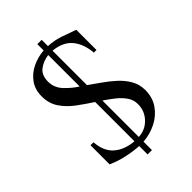

<svg xmlns="http://www.w3.org/2000/svg" viewBox="-216 -733 885 885"><g transform="rotate(-45 226.0 -290.5)"><path d="M406.7 -148.9Q406.7 -100.6 382.1 -65.2Q357.4 -29.8 317.6 -9.8Q277.8 10.3 232.4 13.7V68.4H204.1V13.7Q164.6 11.2 124.8 2.4Q85 -6.3 47.9 -22.9V-147.5H67.4Q71.8 -85.4 107.7 -54Q143.6 -22.5 204.1 -17.1V-273.4Q166 -297.9 130.1 -324.5Q94.2 -351.1 71 -385.3Q47.9 -419.4 47.9 -465.8Q47.9 -509.8 70.1 -540.8Q92.3 -571.8 128.2 -589.1Q164.1 -606.4 204.1 -609.4V-650.4H232.4V-609.4Q272 -607.4 306.4 -595.7Q340.8 -584 377.9 -570.3V-438.5H360.8Q356 -498.5 325.4 -535.9Q294.9 -573.2 232.4 -579.6V-355Q258.8 -335.9 288.8 -315.2Q318.8 -294.4 345.7 -269.8Q372.6 -245.1 389.6 -215.3Q406.7 -185.5 406.7 -148.9ZM204.1 -374.5V-579.6Q167 -574.2 141.8 -554.4Q116.7 -534.7 116.7 -493.2Q116.7 -453.1 145.3 -423.1Q173.8 -393.1 204.1 -374.5ZM336.9 -127Q336.9 -155.3 320.6 -178.2Q304.2 -201.2 280 -220Q255.9 -238.8 232.4 -254.4V-17.1Q277.3 -19.5 307.1 -51.3Q336.9 -83 336.9 -127Z"/></g></svg>

Font: Scheherazade New Rohingya
Style: Regular
Weight: 400
Designer: SIL International
Foundry: SIL International
Version: Version 3.000 ; LngRng